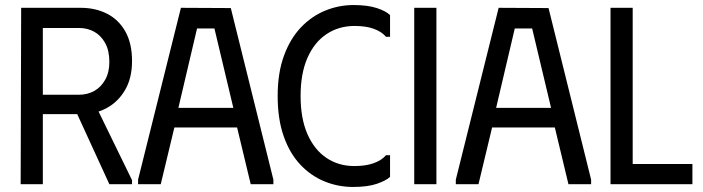

<svg xmlns="http://www.w3.org/2000/svg" viewBox="-20 -731 2790 762"><path d="M64 -700H150V0H62ZM300 -700Q359 -700 405 -676.5Q451 -653 477.5 -606Q504 -559 504 -489Q504 -421 476.5 -374Q449 -327 404 -302.5Q359 -278 306 -278H95V-700ZM144 -355H293Q327 -355 354 -370Q381 -385 397.5 -414.5Q414 -444 414 -485Q414 -530 397.5 -560Q381 -590 354 -605Q327 -620 293 -620H144ZM264 -327 347 -338 504 -16V0H414Z M528 0V-18L698 -700L896 -699L1065 -18V0H975L921 -225H672L618 0ZM688 -303H906L831 -618H762Z M1082 -350Q1082 -442 1107 -510Q1132 -578 1174.5 -622.5Q1217 -667 1271 -689Q1325 -711 1383 -711Q1439 -711 1475.5 -699Q1512 -687 1528 -671V-585H1512Q1495 -605 1464 -616.5Q1433 -628 1387 -628Q1325 -628 1276.5 -596Q1228 -564 1200.5 -502Q1173 -440 1173 -350Q1173 -260 1200.5 -198Q1228 -136 1276 -104Q1324 -72 1386 -72Q1432 -72 1463.5 -83.5Q1495 -95 1512 -115H1528V-29Q1512 -14 1475.5 -1.5Q1439 11 1381 11Q1322 11 1268 -11Q1214 -33 1172 -77.5Q1130 -122 1106 -190Q1082 -258 1082 -350Z M1624 -700H1712V0H1624Z M1789 0V-18L1959 -700L2157 -699L2326 -18V0H2236L2182 -225H1933L1879 0ZM1949 -303H2167L2092 -618H2023Z M2403 -700H2491V-80H2728V0H2403Z"/></svg>

Font: Phudu Light
Style: Regular
Weight: 400
Version: Version 1.005;gftools[0.9.23]